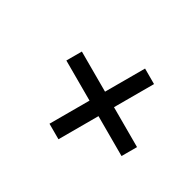

<svg xmlns="http://www.w3.org/2000/svg" viewBox="-122 -752 794 785"><g transform="rotate(-30 275.5 -359.5)"><path d="M238.8 -285.6H49.8V-358.9H238.8V-548.3H312V-358.9H501V-285.6H312V-97.2H238.8ZM156.2 -622.1Z"/></g></svg>

Font: Noto Sans Bengali UI
Style: Regular
Weight: 400
Designer: Monotype Design Team
Foundry: Monotype Imaging Inc.
Version: Version 1.03 uh